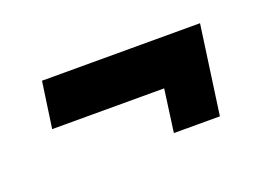

<svg xmlns="http://www.w3.org/2000/svg" viewBox="-47 -446 652 451"><g transform="rotate(-20 279.0 -221.0)"><path d="M326.5 -110.5 341 -217H61L77.5 -332H472.5L441.5 -110.5Z"/></g></svg>

Font: Mohave Light SemiBold
Style: Italic
Weight: 600
Italic angle: -8°
Version: Version 2.003